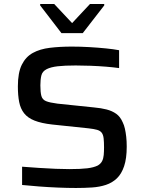

<svg xmlns="http://www.w3.org/2000/svg" viewBox="-20 -928 720 956"><path d="M358 8Q317 8 269 6Q221 4 175 0.5Q129 -3 90 -7V-98Q130 -95 173.5 -92Q217 -89 257 -87.5Q297 -86 325 -86Q382 -86 414.5 -90Q447 -94 467 -104Q482 -113 488.5 -126Q495 -139 496.5 -156.5Q498 -174 498 -194Q498 -221 496 -239Q494 -257 486.5 -267Q479 -277 463.5 -281.5Q448 -286 421 -289L240 -308Q186 -314 152 -327.5Q118 -341 100 -364Q82 -387 75.5 -420Q69 -453 69 -498Q69 -566 88.5 -605.5Q108 -645 143.5 -664.5Q179 -684 228.5 -690Q278 -696 338 -696Q380 -696 424 -693.5Q468 -691 507.5 -687Q547 -683 573 -678V-589Q545 -593 508 -596Q471 -599 431.5 -600.5Q392 -602 357 -602Q301 -602 267 -598Q233 -594 213 -584Q191 -573 186 -552.5Q181 -532 181 -503Q181 -469 186 -450.5Q191 -432 209 -424.5Q227 -417 266 -412L449 -393Q483 -390 510.5 -383Q538 -376 558.5 -361.5Q579 -347 591 -319Q598 -305 602 -287Q606 -269 608.5 -247Q611 -225 611 -198Q611 -139 598 -100.5Q585 -62 562 -40Q539 -18 507.5 -7.5Q476 3 438 5.5Q400 8 358 8ZM286 -763 180 -901V-908H250L339 -813L428 -908H499V-901L392 -763Z"/></svg>

Font: Saira SemiExpanded Medium
Style: Regular
Weight: 500
Width: 6
Designer: Hector Gatti with collaboration of the Omnibus-Type team
Foundry: Omnibus-Type
Version: Version 1.101